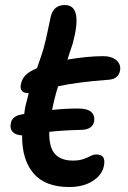

<svg xmlns="http://www.w3.org/2000/svg" viewBox="-20 -730 507 763"><path d="M254.9 13.2Q159.7 13.2 113.3 -41Q66.9 -95.2 67.9 -191.9Q42 -193.4 30.3 -205.8Q18.6 -218.3 22.9 -238.8Q24.4 -252.4 35.2 -262.2Q45.9 -272 64.9 -274.9Q70.8 -276.9 76.2 -276.9Q76.7 -281.2 78.1 -290.5Q79.6 -299.8 80.1 -304.2Q82.5 -315.9 94.2 -359.9Q75.7 -359.4 67.4 -368.7Q59.1 -377.9 63 -395Q66.9 -415.5 80.8 -430.4Q94.7 -445.3 127 -459Q146.5 -514.2 152.8 -536.1Q162.6 -571.8 170.9 -613.3Q179.2 -654.8 182.1 -666Q193.8 -710 237.8 -710Q310.5 -710 269 -557.1Q263.2 -537.6 248 -493.2Q328.6 -506.8 390.1 -506.8Q423.8 -506.8 442.6 -490.5Q461.4 -474.1 457 -449.2Q450.7 -416 412.1 -413.1Q291 -404.3 210.9 -387.2Q196.3 -340.8 187 -293Q238.3 -298.8 290 -298.8Q327.6 -298.8 342.8 -284.7Q357.9 -270.5 354 -247.1Q347.7 -215.3 303.2 -213.9Q230.5 -212.4 175.8 -206.1Q174.3 -145.5 198 -118.7Q221.7 -91.8 270 -91.8Q294.4 -91.8 311.5 -97.9Q328.6 -104 340.1 -110.1Q351.6 -116.2 362.8 -116.2Q401.9 -116.2 393.1 -71.8Q386.2 -35.2 348.9 -11Q311.5 13.2 254.9 13.2Z"/></svg>

Font: Shantell Sans Normal
Style: Italic
Weight: 500
Italic angle: -11.31°
Designer: Stephen Nixon, Anya Danilova, Shantell Martin
Foundry: Arrow Type
Version: Version 1.006;[559af2be0]